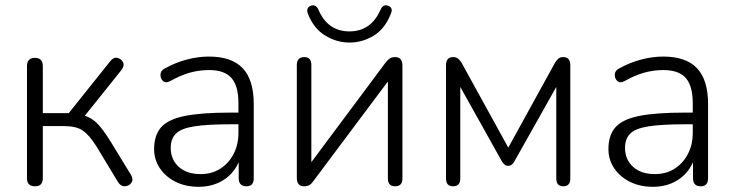

<svg xmlns="http://www.w3.org/2000/svg" viewBox="-20 -712 2831 740"><path d="M115 6Q84 6 84 -25V-457Q84 -489 115 -489Q145 -489 145 -457V-276H245L404 -475Q417 -492 432 -489Q447 -486 454 -472.5Q461 -459 448 -442L307 -266Q335 -257 357 -234Q379 -211 409 -162L486 -36Q495 -19 486 -7Q477 5 461.5 6Q446 7 435 -10L351 -149Q323 -193 298 -209.5Q273 -226 227 -226H145V-25Q145 6 115 6Z M745 8Q696 8 657.5 -11Q619 -30 596.5 -63Q574 -96 574 -137Q574 -191 601 -221.5Q628 -252 692 -265Q756 -278 868 -278H899V-314Q899 -381 872 -411.5Q845 -442 786 -442Q748 -442 712 -432Q676 -422 637 -400Q619 -390 608.5 -399.5Q598 -409 598.5 -424.5Q599 -440 615 -448Q656 -471 700 -482.5Q744 -494 785 -494Q873 -494 915.5 -449Q958 -404 958 -311V-25Q958 6 930 6Q900 6 900 -25V-87Q880 -42 839.5 -17Q799 8 745 8ZM753 -41Q796 -41 828.5 -61.5Q861 -82 880 -118Q899 -154 899 -200V-233H869Q779 -233 728.5 -225Q678 -217 658 -197Q638 -177 638 -142Q638 -97 669 -69Q700 -41 753 -41Z M1152 6Q1124 6 1124 -27V-461Q1124 -492 1153 -492Q1180 -492 1180 -461V-87L1467 -472Q1474 -481 1482 -486.5Q1490 -492 1503 -492Q1531 -492 1531 -459V-24Q1531 6 1503 6Q1475 6 1475 -24V-398L1187 -13Q1181 -4 1173 1Q1165 6 1152 6ZM1327 -548Q1278 -548 1234 -574.5Q1190 -601 1167 -658Q1158 -682 1178 -690Q1198 -697 1208 -673Q1244 -591 1327 -591Q1409 -591 1446 -673Q1456 -697 1476 -690Q1497 -682 1486 -658Q1463 -600 1419.5 -574Q1376 -548 1327 -548Z M1726 6Q1699 6 1699 -24V-460Q1699 -492 1726 -492Q1738 -492 1745.5 -486Q1753 -480 1759 -470L1939 -143L2119 -470Q2125 -480 2132 -486Q2139 -492 2151 -492Q2178 -492 2178 -460V-24Q2178 6 2151 6Q2124 6 2124 -24V-377L1962 -89Q1958 -82 1952.5 -77.5Q1947 -73 1939 -73Q1930 -73 1925 -77.5Q1920 -82 1915 -89L1754 -377V-24Q1754 6 1726 6Z M2496 8Q2447 8 2408.5 -11Q2370 -30 2347.5 -63Q2325 -96 2325 -137Q2325 -191 2352 -221.5Q2379 -252 2443 -265Q2507 -278 2619 -278H2650V-314Q2650 -381 2623 -411.5Q2596 -442 2537 -442Q2499 -442 2463 -432Q2427 -422 2388 -400Q2370 -390 2359.5 -399.5Q2349 -409 2349.5 -424.5Q2350 -440 2366 -448Q2407 -471 2451 -482.5Q2495 -494 2536 -494Q2624 -494 2666.5 -449Q2709 -404 2709 -311V-25Q2709 6 2681 6Q2651 6 2651 -25V-87Q2631 -42 2590.5 -17Q2550 8 2496 8ZM2504 -41Q2547 -41 2579.5 -61.5Q2612 -82 2631 -118Q2650 -154 2650 -200V-233H2620Q2530 -233 2479.5 -225Q2429 -217 2409 -197Q2389 -177 2389 -142Q2389 -97 2420 -69Q2451 -41 2504 -41Z"/></svg>

Font: Nunito Light
Style: Regular
Weight: 300
Designer: Vernon Adams
Foundry: Vernon Adams
Version: Version 3.601; ttfautohint (v1.8.2.53-6de2)